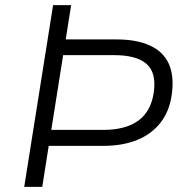

<svg xmlns="http://www.w3.org/2000/svg" viewBox="-20 -725 720 745"><path d="M74 0 186 -705H256L235 -572H433Q510 -572 561.5 -548.5Q613 -525 634.5 -478.5Q656 -432 647 -362Q639 -296 604 -250.5Q569 -205 512.5 -182Q456 -159 380 -159H169L144 0ZM179 -221H381Q468 -221 517.5 -257.5Q567 -294 577 -369Q587 -444 548 -477.5Q509 -511 424 -511H225Z"/></svg>

Font: Nunito Sans 7pt Light
Style: Italic
Weight: 300
Italic angle: -9°
Designer: Vernon Adams
Foundry: Vernon Adams
Version: Version 3.101;gftools[0.9.27]